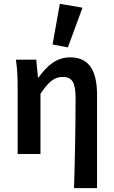

<svg xmlns="http://www.w3.org/2000/svg" viewBox="-20 -803 593 1001"><path d="M366 178H486V-308C486 -432 446 -504 346 -504C276 -504 227 -463 181 -399H178L169 -492H63C71 -439 72 -387 72 -348V0H191V-314C233 -377 264 -402 307 -402C356 -402 374 -373 374 -293C374 -167 371 21 366 178ZM334 -556 410 -763 292 -783 254 -571Z"/></svg>

Font: Source Sans Pro Semibold
Style: Regular
Weight: 600
Designer: Paul D. Hunt
Foundry: Adobe Systems Incorporated
Version: Version 3.006;hotconv 1.0.111;makeotfexe 2.5.65597